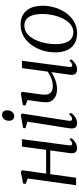

<svg xmlns="http://www.w3.org/2000/svg" viewBox="535 -1303 778 1888"><g transform="rotate(-90 924.0 -359.0)"><path d="M439 -71.5Q437 -53.5 441 -45.5Q445 -37.5 451.5 -37.5Q461 -37.5 473 -44Q485 -50.5 499 -66.5L510 -47Q503.5 -37 489.2 -23.2Q475 -9.5 455.2 0.2Q435.5 10 412 10Q395.5 10 383 3.5Q370.5 -3 364.5 -17.5Q358.5 -32 361.5 -55L389 -254H155.5L120 0H46.5L113 -475.5L59 -495.5L64 -521L175 -543L194 -532.5L161 -294.5H394.5L426.5 -532H499.5Z M658.5 10Q641.5 10 628.5 3.8Q615.5 -2.5 609.2 -17.2Q603 -32 605.5 -56.5Q607 -72 612.5 -106.5Q618 -141 625.5 -187.5Q633 -234 641.2 -285.5Q649.5 -337 657.2 -387.2Q665 -437.5 671 -479L606.5 -497.5L611 -521L733.5 -543L752 -533L680.5 -72.5Q677.5 -53.5 683.8 -45.8Q690 -38 697.5 -38Q708 -38 719 -44.5Q730 -51 746.5 -69.5L758 -50.5Q751.5 -40 737.2 -25.8Q723 -11.5 703 -0.8Q683 10 658.5 10ZM726.5 -608Q705 -608 692.8 -621.8Q680.5 -635.5 680.5 -659.5Q680.5 -691 697.8 -709.5Q715 -728 739 -728Q759.5 -728 771.5 -714.5Q783.5 -701 783.5 -678.5Q783.5 -646 766.5 -627Q749.5 -608 726.5 -608Z M965.5 -532.5 951 -426.5Q948.5 -407.5 945 -384.5Q941.5 -361.5 939.2 -340.2Q937 -319 937 -303.5Q937 -271.5 956.8 -250.2Q976.5 -229 1021 -229Q1059 -229 1095.8 -242.8Q1132.5 -256.5 1163.5 -278.5L1198.5 -532H1270.5L1210 -71.5Q1207.5 -53.5 1212 -45.5Q1216.5 -37.5 1223.5 -37.5Q1233.5 -37.5 1245.8 -44Q1258 -50.5 1272.5 -66.5L1284 -47Q1277 -36.5 1262.2 -23Q1247.5 -9.5 1227.2 0.2Q1207 10 1183.5 10Q1167 10 1154.2 3.2Q1141.5 -3.5 1135.5 -18Q1129.5 -32.5 1132.5 -55.5L1159 -243Q1137 -227.5 1109 -214.8Q1081 -202 1051.2 -194.5Q1021.5 -187 992.5 -187Q934 -187 898 -215.8Q862 -244.5 862 -294.5Q862 -313.5 865 -338.8Q868 -364 872 -389.5Q876 -415 878.5 -434L885 -477L830.5 -497.5L834.5 -523.5L947.5 -543Z M1624 -545.5Q1685.5 -545.5 1727 -519.8Q1768.5 -494 1790 -445.5Q1811.5 -397 1811.5 -328.5Q1811.5 -265.5 1792.8 -205.2Q1774 -145 1738.8 -96.2Q1703.5 -47.5 1653.5 -18.8Q1603.5 10 1541.5 10Q1480.5 10 1438.2 -15.5Q1396 -41 1374.5 -89Q1353 -137 1353 -204.5Q1353 -268.5 1372 -329.2Q1391 -390 1426.5 -439Q1462 -488 1512.2 -516.8Q1562.5 -545.5 1624 -545.5ZM1616.5 -508.5Q1579.5 -508.5 1550.2 -490Q1521 -471.5 1499.2 -440Q1477.5 -408.5 1463 -368.8Q1448.5 -329 1441.2 -285.8Q1434 -242.5 1434 -201Q1434 -142.5 1448 -103.8Q1462 -65 1488 -46Q1514 -27 1550 -27Q1586 -27 1615 -45.5Q1644 -64 1665.5 -95.2Q1687 -126.5 1701.5 -165.8Q1716 -205 1723.2 -247.8Q1730.5 -290.5 1730.5 -331.5Q1730.5 -383.5 1718.8 -423.2Q1707 -463 1682.2 -485.8Q1657.5 -508.5 1616.5 -508.5Z"/></g></svg>

Font: Merriweather 72pt Light
Style: Italic
Weight: 300
Italic angle: -7.8°
Version: Version 2.101